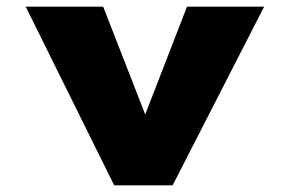

<svg xmlns="http://www.w3.org/2000/svg" viewBox="-20 -555 846 575"><path d="M322 0 57 -535H289L445 -135H385L540 -535H771L497 0Z"/></svg>

Font: Lexend Giga Black
Style: Regular
Weight: 900
Designer: Bonnie Shaver-Troup, Thomas Jockin
Foundry: Lexend
Version: Version 1.007